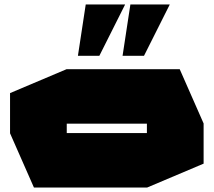

<svg xmlns="http://www.w3.org/2000/svg" viewBox="-20 -840 957 860"><path d="M279 -286V-530H785L892 -287V-286ZM132 0 25 -243V-244H638V0ZM25 -244V-423L278 -530H279V-244ZM638 0V-286H892V-107L639 0ZM529 -590 564 -820H740V-819L625 -590ZM329 -590 364 -820H540V-819L425 -590Z"/></svg>

Font: Foldit Thin Black
Style: Regular
Weight: 900
Version: Version 1.003